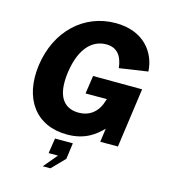

<svg xmlns="http://www.w3.org/2000/svg" viewBox="-137 -841 1044 1186"><g transform="rotate(15 385.0 -247.5)"><path d="M342 10C459 10 522 -44 564 -87L552 0H665L718 -380L404 -381L387 -265H523L511 -230C489 -178 446 -139 376 -139C301 -139 223 -182 248 -364C272 -528 349 -591 433 -591C505 -591 537 -542 545 -469L727 -496C721 -613 638 -733 456 -733C254 -733 95 -586 63 -359C33 -139 142 10 342 10ZM248 238H297L377 156L391 53H277L262 150H322Z"/></g></svg>

Font: United Sans ExtraBold
Style: Italic
Weight: 800
Italic angle: -8°
Designer: Pablo Impallari, Rodrigo Fuenzalida (Modified by Dan O. Williams)
Version: Version 1.000;PS 001.000;hotconv 1.0.88;makeotf.lib2.5.64775